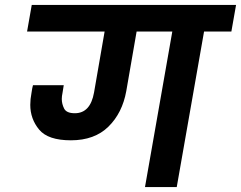

<svg xmlns="http://www.w3.org/2000/svg" viewBox="-20 -760 979 780"><path d="M939 -740 920 -632H809L698 0H569L680 -632H535L493 -390Q477 -301 420.5 -245.5Q364 -190 268 -190Q175 -190 139 -233.5Q103 -277 103 -334Q103 -357 108 -383Q111 -404 114 -414H239L234 -383Q231 -369 231 -358Q231 -338 240.5 -319Q250 -300 284 -300Q347 -300 362 -384L405 -632H90L109 -740Z"/></svg>

Font: Fz Poppins SemBd
Style: Italic
Weight: 600
Italic angle: -10°
Designer: Ninad Kale (Devanagari), Jonny Pinhorn (Latin)
Foundry: Indian Type Foundry
Version: Vit hóa bi Vntype.Com & FontZin.Com